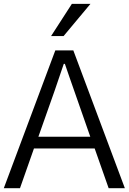

<svg xmlns="http://www.w3.org/2000/svg" viewBox="-24 -999 683 1019"><path d="M179.7 -273.4Q248 -273.4 455.1 -273.4Q433.6 -335 369.1 -519.5Q361.3 -542 343.8 -591.8Q327.1 -640.6 320.3 -660.2Q318.4 -660.2 314.5 -660.2Q273.4 -540 266.6 -519.5Q237.3 -437.5 179.7 -273.4ZM-3.9 0Q64.5 -182.6 269.5 -731.4Q293.9 -731.4 365.2 -731.4Q433.6 -548.8 638.7 0Q617.2 0 552.7 0Q534.2 -52.7 478.5 -210.9Q397.5 -210.9 156.2 -210.9Q137.7 -158.2 82 0Q60.5 0 -3.9 0ZM247.1 -807.6Q274.4 -850.6 357.4 -978.5Q381.8 -978.5 456.1 -978.5Q420.9 -935.5 313.5 -807.6Q296.9 -807.6 247.1 -807.6Z"/></svg>

Font: Gothic A1
Style: Regular
Weight: 400
Designer: HanYang I&C Co.,Ltd.
Version: Version 2.50